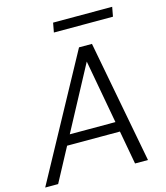

<svg xmlns="http://www.w3.org/2000/svg" viewBox="-137 -965 917 1061"><g transform="rotate(-15 322.0 -434.5)"><path d="M-11 0 370 -700H444L577 0H503L391 -613L63 0ZM128 -192 157 -249H491L502 -192ZM257 -815 267 -869H605L595 -815Z"/></g></svg>

Font: DM Sans 12pt Light
Style: Italic
Weight: 300
Italic angle: -10°
Version: Version 4.004;gftools[0.9.30]